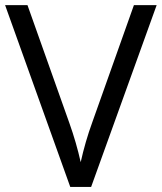

<svg xmlns="http://www.w3.org/2000/svg" viewBox="-20 -734 635 754"><path d="M505.9 -713.9H595.2L337.9 0H255.9L0 -713.9H87.9L252 -252C271 -198.7 285.6 -147.5 296.9 -97.2C308.6 -149.9 323.7 -202.6 342.8 -254.9Z"/></svg>

Font: OpenSansEmoji
Style: Regular
Weight: 400
Foundry: MorbZ
Version: Version 1.000;PS 001.000;hotconv 1.0.70;makeotf.lib2.5.58329